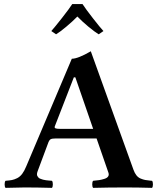

<svg xmlns="http://www.w3.org/2000/svg" viewBox="-20 -906 765 928"><path d="M270 -283.2H430.2L344.2 -532.2H336.9L245.1 -295.9Q242.2 -288.6 247.8 -285.9Q253.4 -283.2 270 -283.2ZM214.8 -220.2 162.1 -79.1Q159.2 -71.8 158.7 -65.4Q158.2 -59.1 160.9 -54.7Q163.6 -50.3 166.5 -47.1Q169.4 -43.9 176.5 -41.5Q183.6 -39.1 188 -37.6Q192.4 -36.1 202.1 -34.9Q211.9 -33.7 216.3 -33.4Q220.7 -33.2 231 -32.2Q235.4 -27.8 235.4 -15.1Q235.4 -2.4 231 2Q156.7 0 99.1 0Q73.2 0 6.8 2Q2.4 -2.4 2.4 -15.1Q2.4 -27.8 6.8 -32.2Q26.4 -33.7 37.8 -35.9Q49.3 -38.1 63 -44.9Q76.7 -51.8 87.2 -65.7Q97.7 -79.6 106.9 -102.1L327.1 -622.1Q356.9 -622.1 418.9 -658.2L625 -85.9Q630.9 -69.3 639.4 -58.6Q647.9 -47.9 659.7 -43Q671.4 -38.1 681.9 -36.1Q692.4 -34.2 708 -32.7Q712.4 -32.2 714.8 -32.2Q719.2 -27.8 719.2 -15.1Q719.2 -2.4 714.8 2Q642.6 0 587.9 0Q504.4 0 430.2 2Q425.8 -2.4 425.8 -15.1Q425.8 -27.8 430.2 -32.2Q447.3 -33.7 458.7 -35.4Q470.2 -37.1 483.9 -41.3Q497.6 -45.4 502.7 -53.2Q507.8 -61 503.9 -71.8L446.8 -236.8H250Q232.4 -236.8 225.6 -233.4Q218.8 -230 214.8 -220.2ZM251 -740.2 228 -755.9Q244.1 -773.9 279.8 -819.3Q315.4 -864.7 329.1 -886.2H378.9Q394 -862.8 429.4 -817.4Q464.8 -772 480 -755.9L457 -740.2Q437.5 -752 407 -777.3Q376.5 -802.7 354 -826.2Q331.1 -802.7 300.5 -777.1Q270 -751.5 251 -740.2Z"/></svg>

Font: Common Serif SemiBold
Style: Regular
Weight: 600
Designer: Philipp H. Poll, Khaled Hosny
Foundry: Stefan Peev, Context Ltd.
Version: Version 1.026